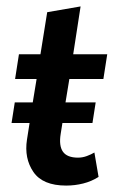

<svg xmlns="http://www.w3.org/2000/svg" viewBox="-20 -568 358 598"><path d="M16 -185 26 -249H82L94 -322H27L39 -399H106L127 -530L231 -548L208 -399H314L302 -322H196L184 -249H278L268 -185H153L180 -220L169 -151Q163 -114 176 -95.5Q189 -77 223 -77Q237 -77 250.5 -82Q264 -87 274 -93L287 -17Q265 -3 239 3.5Q213 10 186 10Q113 10 84 -32.5Q55 -75 64 -133L77 -216L101 -185Z"/></svg>

Font: Rokkitt SemiBold
Style: Italic
Weight: 600
Italic angle: -9°
Designer: Vernon Adams
Foundry: Vernon Adams
Version: Version 3.103